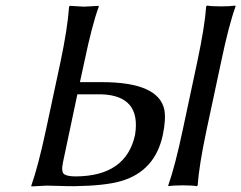

<svg xmlns="http://www.w3.org/2000/svg" viewBox="-20 -669 869 692"><path d="M690.9 -445.8Q718.3 -574.7 723.1 -646L726.1 -648.9Q743.7 -646 776.4 -646Q809.1 -646 828.1 -648.9L829.1 -646Q804.7 -579.1 776.9 -445.8L724.6 -201.2Q697.3 -72.3 692.4 -1L689.5 2Q671.9 -1 639.2 -1Q606.4 -1 587.4 2L586.4 -1Q610.8 -69.3 638.7 -201.2ZM147.9 0 93.3 2.9 92.8 0Q117.2 -68.4 145.5 -200.2L197.8 -444.8Q223.6 -566.9 229 -645L231.9 -647.9Q233.9 -647.9 283.2 -645L335.9 -647.9V-645Q311.5 -578.1 283.7 -444.8L268.1 -373H346.2Q551.8 -373 572.3 -273.4Q578.6 -239.7 566.9 -183.1Q539.1 -51.8 415.5 -16.1Q357.4 0.5 249.5 2Q229 2.4 189 1Q160.2 0 147.9 0ZM258.8 -329.1 207 -84Q199.7 -49.8 211.4 -41Q223.6 -33.2 252.9 -33.2Q434.6 -34.2 466.8 -183.1Q489.3 -325.2 343.8 -329.1Z"/></svg>

Font: Linux Biolinum Slanted O
Style: Slanted
Weight: 400
Designer: Philipp H. Poll
Foundry: Philipp H. Poll
Version: Version 1.0.4